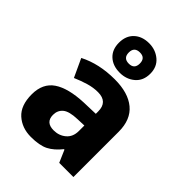

<svg xmlns="http://www.w3.org/2000/svg" viewBox="-240 -962 1091 1091"><g transform="rotate(45 305.5 -416.0)"><path d="M377 -251V-207Q377 -160 346.5 -134Q316 -108 273 -108Q208 -108 208 -168Q208 -204 233.5 -225.5Q259 -247 324 -249ZM314 -559Q188 -559 93 -510L144 -400Q183 -417 221.5 -428.5Q260 -440 298 -440Q376 -440 376 -363V-344L282 -341Q162 -336 101 -294.5Q40 -253 40 -165Q40 -76 88 -33Q136 10 208 10Q277 10 316 -10Q355 -30 390 -74H394L426 0H540V-364Q540 -461 481 -510Q422 -559 314 -559ZM307 -605Q360 -605 397 -636.5Q434 -668 434 -724Q434 -779 396.5 -810.5Q359 -842 307 -842Q251 -842 217 -810Q183 -778 183 -723Q183 -668 217 -636.5Q251 -605 307 -605ZM307 -678Q262 -678 262 -723Q262 -768 307 -768Q351 -768 351 -723Q351 -678 307 -678Z"/></g></svg>

Font: Noto Sans UI Extra
Style: Regular
Weight: 800
Designer: Monotype Design Team
Foundry: Monotype Imaging Inc.
Version: Version 1.901